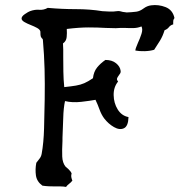

<svg xmlns="http://www.w3.org/2000/svg" viewBox="-20 -729 744 756"><path d="M667 -658Q663 -652 662.5 -649Q662 -646 662 -642Q662 -637 662 -633Q651 -630 645 -622Q639 -614 628 -610Q621 -587 610 -569Q599 -551 587 -533Q570 -528 549.5 -527.5Q529 -527 513 -530Q513 -535 516 -542.5Q519 -550 523 -560Q531 -577 537 -595.5Q543 -614 537 -625Q523 -619 506.5 -618.5Q490 -618 473 -619Q463 -619 453.5 -619Q444 -619 436 -618Q426 -618 416.5 -618.5Q407 -619 397 -619Q364 -621 328 -621Q292 -621 243 -615Q243 -614 243 -613Q244 -599 242.5 -583Q241 -567 228 -558Q229 -548 229 -534.5Q229 -521 229 -505Q229 -478 229.5 -446.5Q230 -415 233 -386Q261 -389 279 -392Q297 -395 312 -401.5Q327 -408 346 -421Q349 -447 362.5 -463.5Q376 -480 395 -493Q421 -493 437 -480Q453 -467 455 -450Q456 -445 453.5 -440.5Q451 -436 447 -431Q443 -426 441 -420.5Q439 -415 445 -408Q427 -386 427.5 -354.5Q428 -323 443.5 -298Q459 -273 486 -268Q485 -232 468 -224Q451 -216 429 -228.5Q407 -241 390 -263Q379 -278 372 -297.5Q365 -317 356 -336Q335 -332 300 -328Q265 -324 236 -331Q230 -304 229 -264.5Q228 -225 226 -186Q226 -183 226 -180Q226 -177 226 -174Q224 -138 225 -113Q226 -88 238 -73Q240 -72 249.5 -63Q259 -54 262 -46Q260 -39 260.5 -34Q261 -29 263 -23Q264 -20 265 -18Q260 -11 252.5 -5.5Q245 0 240 7Q229 5 218 5Q207 5 196 5Q184 5 172 4.5Q160 4 147 2Q125 -14 121.5 -38Q118 -62 123 -88Q128 -95 135 -103.5Q142 -112 144 -123Q152 -167 153.5 -223.5Q155 -280 156 -338Q157 -401 155.5 -457Q154 -513 149 -570Q149 -576 145 -578Q143 -580 141 -584Q139 -588 139 -605Q137 -613 126 -619Q115 -625 101 -630.5Q87 -636 76.5 -642Q66 -648 65 -655Q64 -664 78 -673.5Q92 -683 98 -685Q117 -692 134.5 -690.5Q152 -689 168 -698Q224 -693 279 -693Q334 -693 383 -685Q395 -684 411.5 -683.5Q428 -683 440 -685Q446 -686 452 -685Q458 -684 464 -682Q468 -682 472 -681Q476 -680 479 -680Q486 -680 497 -681Q508 -682 517 -683Q531 -685 545 -695.5Q559 -706 575 -708Q604 -712 632 -701Q660 -690 667 -658Z"/></svg>

Font: Yuji Mai
Style: Regular
Weight: 400
Designer: Kataoka Yuji
Foundry: Kinuta Font Factory
Version: Version 3.002